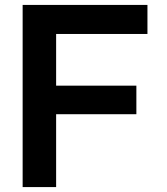

<svg xmlns="http://www.w3.org/2000/svg" viewBox="-20 -760 680 780"><path d="M208 0V-296H534V-412H208V-622H579V-740H72V0Z"/></svg>

Font: Be Vietnam Pro SemiBold
Style: Regular
Weight: 600
Designer: Lam Bao, Tony Le, Vietanh Nguyen
Foundry: Yellow Type Foundry
Version: Version 1.002